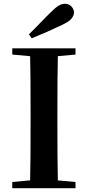

<svg xmlns="http://www.w3.org/2000/svg" viewBox="-20 -997 466 1017"><path d="M133 -815Q164 -845 193 -875.5Q222 -906 249 -932Q274 -957 290.5 -967Q307 -977 324 -977Q345 -977 358.5 -962.5Q372 -948 372 -931Q372 -916 359.5 -899.5Q347 -883 311 -866Q271 -847 230.5 -829Q190 -811 148 -794ZM45 0V-33L198 -47H226L380 -33V0ZM139 0Q141 -85 141.5 -171.5Q142 -258 142 -346V-394Q142 -481 141.5 -567.5Q141 -654 139 -741H287Q285 -656 284.5 -568.5Q284 -481 284 -394V-347Q284 -260 284.5 -173.5Q285 -87 287 0ZM45 -708V-741H380V-708L226 -694H198Z"/></svg>

Font: Noto Serif KR ExtraLight
Style: Bold
Weight: 700
Version: Version 2.002-H1;hotconv 1.1.0;makeotfexe 2.6.0